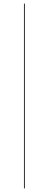

<svg xmlns="http://www.w3.org/2000/svg" viewBox="-20 -800 270 1070"><path d="M113.5 -780V250H118V-780Z"/></svg>

Font: Bodoni* 36pt Fatface
Style: Regular
Weight: 900
Version: Version 2.3